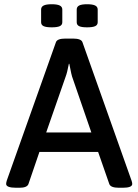

<svg xmlns="http://www.w3.org/2000/svg" viewBox="-20 -884 653 906"><path d="M9 -16Q9 -22 12 -32L244 -685Q250 -702 289 -702H324Q363 -702 369 -685L601 -31Q604 -22 604 -16Q604 2 559 2H541Q503 2 496 -15L443 -167H166L114 -15Q107 2 72 2H57Q9 2 9 -16ZM411 -259 320 -523Q316 -537 312.5 -556Q309 -575 307 -583H305Q297 -541 290 -523L198 -259ZM174 -779V-839Q174 -852 186 -858Q198 -864 224 -864Q250 -864 262 -858Q274 -852 274 -839V-779Q274 -766 262 -760.5Q250 -755 224 -755Q198 -755 186 -760.5Q174 -766 174 -779ZM342 -779V-839Q342 -852 353.5 -858Q365 -864 391 -864Q417 -864 429 -858Q441 -852 441 -839V-779Q441 -766 429 -760.5Q417 -755 391 -755Q365 -755 353.5 -760.5Q342 -766 342 -779Z"/></svg>

Font: Asap-Medium
Style: Regular
Weight: 500
Designer: Pablo Cosgaya
Foundry: Omnibus-Type
Version: Version 2.000; ttfautohint (v1.8)